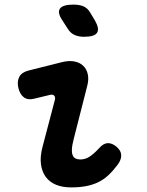

<svg xmlns="http://www.w3.org/2000/svg" viewBox="-20 -805 640 835"><path d="M128.8 -375.8Q101.1 -368.7 83.7 -381.8Q66.4 -395 59.6 -423.7Q53.5 -451.6 64.1 -471.2Q74.7 -490.9 104.3 -498.3L250.7 -535Q281 -542.4 304.6 -537.5Q328.2 -532.6 342.7 -518.2Q357.2 -503.9 361.9 -481.4Q366.6 -459 359.5 -432L301.2 -203Q293.7 -174.8 292.8 -157Q291.9 -139.1 296.3 -129.2Q300.6 -119.3 309.2 -115.4Q317.8 -111.5 329.3 -111.5Q351.7 -111.5 370.9 -124.6Q390 -137.6 411 -160.6Q430.1 -182.1 448.9 -182.5Q467.7 -182.8 486.7 -166.9Q506.7 -149.6 507.2 -130.2Q507.7 -110.7 492.3 -89.5Q472.2 -62.6 451.8 -43.5Q431.4 -24.3 407.5 -12.7Q383.5 -1.1 354.4 4.4Q325.4 10 289.1 10Q251.6 10 223.5 -1.6Q195.5 -13.2 178.8 -36Q162.2 -58.7 158 -91.6Q153.9 -124.4 165.2 -167.3L218 -368.1Q222 -381.4 216.2 -388.4Q210.5 -395.5 197.8 -392.5ZM251.7 -715.5Q228.4 -749.9 240.7 -767.4Q253.1 -785 299 -785Q325.8 -785 343.6 -777.2Q361.3 -769.5 372.8 -749.2L392.9 -716Q413.5 -679.8 402 -662.4Q390.5 -645 345.2 -645Q322.2 -645 304.6 -652.8Q287 -660.5 275.5 -678.8Z"/></svg>

Font: Maple Mono
Style: Italic
Weight: 400
Italic angle: -10°
Monospace: yes
Designer: subframe7536
Version: Version 7.300